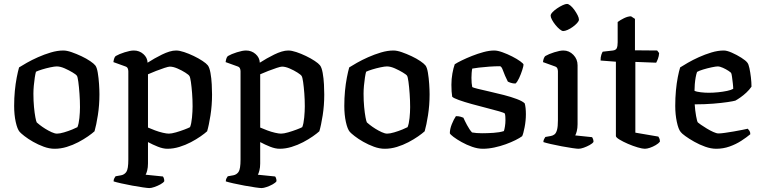

<svg xmlns="http://www.w3.org/2000/svg" viewBox="-20 -757 3874 977"><path d="M258 0Q231 0 202.5 -10.5Q174 -21 148.5 -35.5Q123 -50 104.5 -64.5Q86 -79 80 -86Q68 -100 60 -136.5Q52 -173 52 -218Q52 -258 55.5 -294.5Q59 -331 65 -362Q71 -393 77 -414Q91 -423 116.5 -437.5Q142 -452 173.5 -466Q205 -480 238.5 -490Q272 -500 302 -500Q320 -500 344.5 -491.5Q369 -483 394.5 -471Q420 -459 439 -446Q458 -433 465 -424Q473 -414 477.5 -387Q482 -360 484 -329.5Q486 -299 486 -277Q486 -222 478 -171Q470 -120 461 -89Q449 -78 427.5 -63Q406 -48 378.5 -33.5Q351 -19 320 -9.5Q289 0 258 0ZM270 -77Q284 -77 306 -83.5Q328 -90 347.5 -98Q367 -106 374 -110Q381 -127 384 -156.5Q387 -186 387 -212Q387 -245 384.5 -280Q382 -315 378.5 -341Q375 -367 371 -372Q368 -377 350 -388Q332 -399 309.5 -409Q287 -419 269 -419Q258 -419 236.5 -414.5Q215 -410 194 -403.5Q173 -397 163 -392Q160 -382 157 -362.5Q154 -343 152 -321Q150 -299 150 -280Q150 -244 153 -212.5Q156 -181 160 -160Q164 -139 167 -134Q170 -131 182 -121.5Q194 -112 210 -102Q226 -92 242.5 -84.5Q259 -77 270 -77Z M740 200Q732 200 707.5 196.5Q683 193 653 187.5Q623 182 596.5 176Q570 170 558 166Q558 157 561.5 150.5Q565 144 568 140L596 135Q613 132 623 117.5Q633 103 633 55V-394Q633 -402 630 -409Q627 -416 618 -419L557 -441Q559 -455 562 -462Q565 -469 569 -472Q586 -482 614.5 -491Q643 -500 661 -500Q689 -500 709.5 -482Q730 -464 731 -438Q748 -449 766.5 -459.5Q785 -470 804.5 -479.5Q824 -489 842 -494.5Q860 -500 876 -500Q893 -500 917 -492Q941 -484 966 -472Q991 -460 1010.5 -447Q1030 -434 1037 -425Q1046 -414 1051 -386Q1056 -358 1057.5 -327.5Q1059 -297 1059 -276Q1059 -221 1051 -170Q1043 -119 1034 -89Q1022 -78 1000.5 -63Q979 -48 951.5 -33.5Q924 -19 893 -9.5Q862 0 832 0Q810 0 783.5 -10.5Q757 -21 733 -34V75Q733 95 729 110.5Q725 126 721 132L809 141Q811 143 813.5 149.5Q816 156 816 165Q811 173 796.5 181Q782 189 766 194.5Q750 200 740 200ZM839 -77Q853 -77 875.5 -83.5Q898 -90 919 -98Q940 -106 947 -110Q954 -127 957 -159Q960 -191 960 -216Q960 -250 957.5 -282.5Q955 -315 951.5 -339.5Q948 -364 944 -370Q941 -376 923 -387.5Q905 -399 883 -408.5Q861 -418 844 -418Q837 -418 817 -411.5Q797 -405 774 -396Q751 -387 733 -379V-108Q749 -101 769 -93.5Q789 -86 808.5 -81.5Q828 -77 839 -77Z M1311 200Q1303 200 1278.5 196.5Q1254 193 1224 187.5Q1194 182 1167.5 176Q1141 170 1129 166Q1129 157 1132.5 150.5Q1136 144 1139 140L1167 135Q1184 132 1194 117.5Q1204 103 1204 55V-394Q1204 -402 1201 -409Q1198 -416 1189 -419L1128 -441Q1130 -455 1133 -462Q1136 -469 1140 -472Q1157 -482 1185.5 -491Q1214 -500 1232 -500Q1260 -500 1280.5 -482Q1301 -464 1302 -438Q1319 -449 1337.5 -459.5Q1356 -470 1375.5 -479.5Q1395 -489 1413 -494.5Q1431 -500 1447 -500Q1464 -500 1488 -492Q1512 -484 1537 -472Q1562 -460 1581.5 -447Q1601 -434 1608 -425Q1617 -414 1622 -386Q1627 -358 1628.5 -327.5Q1630 -297 1630 -276Q1630 -221 1622 -170Q1614 -119 1605 -89Q1593 -78 1571.5 -63Q1550 -48 1522.5 -33.5Q1495 -19 1464 -9.5Q1433 0 1403 0Q1381 0 1354.5 -10.5Q1328 -21 1304 -34V75Q1304 95 1300 110.5Q1296 126 1292 132L1380 141Q1382 143 1384.5 149.5Q1387 156 1387 165Q1382 173 1367.5 181Q1353 189 1337 194.5Q1321 200 1311 200ZM1410 -77Q1424 -77 1446.5 -83.5Q1469 -90 1490 -98Q1511 -106 1518 -110Q1525 -127 1528 -159Q1531 -191 1531 -216Q1531 -250 1528.5 -282.5Q1526 -315 1522.5 -339.5Q1519 -364 1515 -370Q1512 -376 1494 -387.5Q1476 -399 1454 -408.5Q1432 -418 1415 -418Q1408 -418 1388 -411.5Q1368 -405 1345 -396Q1322 -387 1304 -379V-108Q1320 -101 1340 -93.5Q1360 -86 1379.5 -81.5Q1399 -77 1410 -77Z M1938 0Q1911 0 1882.5 -10.5Q1854 -21 1828.5 -35.5Q1803 -50 1784.5 -64.5Q1766 -79 1760 -86Q1748 -100 1740 -136.5Q1732 -173 1732 -218Q1732 -258 1735.5 -294.5Q1739 -331 1745 -362Q1751 -393 1757 -414Q1771 -423 1796.5 -437.5Q1822 -452 1853.5 -466Q1885 -480 1918.5 -490Q1952 -500 1982 -500Q2000 -500 2024.5 -491.5Q2049 -483 2074.5 -471Q2100 -459 2119 -446Q2138 -433 2145 -424Q2153 -414 2157.5 -387Q2162 -360 2164 -329.5Q2166 -299 2166 -277Q2166 -222 2158 -171Q2150 -120 2141 -89Q2129 -78 2107.5 -63Q2086 -48 2058.5 -33.5Q2031 -19 2000 -9.5Q1969 0 1938 0ZM1950 -77Q1964 -77 1986 -83.5Q2008 -90 2027.5 -98Q2047 -106 2054 -110Q2061 -127 2064 -156.5Q2067 -186 2067 -212Q2067 -245 2064.5 -280Q2062 -315 2058.5 -341Q2055 -367 2051 -372Q2048 -377 2030 -388Q2012 -399 1989.5 -409Q1967 -419 1949 -419Q1938 -419 1916.5 -414.5Q1895 -410 1874 -403.5Q1853 -397 1843 -392Q1840 -382 1837 -362.5Q1834 -343 1832 -321Q1830 -299 1830 -280Q1830 -244 1833 -212.5Q1836 -181 1840 -160Q1844 -139 1847 -134Q1850 -131 1862 -121.5Q1874 -112 1890 -102Q1906 -92 1922.5 -84.5Q1939 -77 1950 -77Z M2437 0Q2411 0 2382.5 -10Q2354 -20 2329 -34Q2304 -48 2287.5 -60.5Q2271 -73 2269 -79Q2269 -100 2279 -125Q2289 -150 2300 -166Q2314 -166 2324 -163Q2334 -160 2338 -158Q2344 -144 2356.5 -120.5Q2369 -97 2382 -83Q2392 -81 2405.5 -80Q2419 -79 2433 -79Q2460 -79 2491 -81Q2522 -83 2544 -90Q2547 -98 2549.5 -114Q2552 -130 2552 -145Q2552 -153 2551.5 -162.5Q2551 -172 2549 -179Q2546 -183 2520 -190.5Q2494 -198 2456.5 -207.5Q2419 -217 2381 -227.5Q2343 -238 2315 -248Q2287 -258 2281 -265Q2279 -277 2278 -292Q2277 -307 2277 -326Q2277 -355 2282 -383Q2287 -411 2294 -430Q2306 -438 2329.5 -449.5Q2353 -461 2382 -472.5Q2411 -484 2440.5 -492Q2470 -500 2495 -500Q2512 -500 2537 -491Q2562 -482 2586.5 -469.5Q2611 -457 2627.5 -445Q2644 -433 2644 -428Q2644 -421 2637.5 -400.5Q2631 -380 2621.5 -359.5Q2612 -339 2603 -332Q2590 -332 2579.5 -335.5Q2569 -339 2564 -342Q2548 -374 2540 -397Q2532 -420 2524 -420Q2500 -420 2470.5 -418Q2441 -416 2417 -413Q2393 -410 2383 -408Q2381 -399 2380 -385.5Q2379 -372 2379 -361Q2379 -347 2380 -335Q2381 -323 2383 -314Q2387 -311 2411.5 -305Q2436 -299 2471.5 -291Q2507 -283 2544 -273.5Q2581 -264 2610 -253Q2639 -242 2650 -231Q2653 -221 2654.5 -206.5Q2656 -192 2656 -176Q2656 -143 2649.5 -109.5Q2643 -76 2637 -64Q2625 -55 2603 -44Q2581 -33 2553.5 -23Q2526 -13 2495.5 -6.5Q2465 0 2437 0Z M2924 0Q2916 0 2892 -3.5Q2868 -7 2838.5 -12.5Q2809 -18 2783 -24Q2757 -30 2745 -34Q2745 -42 2748.5 -49Q2752 -56 2755 -60L2783 -65Q2794 -67 2802 -73.5Q2810 -80 2814.5 -96.5Q2819 -113 2819 -145V-394Q2819 -402 2816 -409Q2813 -416 2804 -419L2743 -441Q2744 -452 2747.5 -460.5Q2751 -469 2755 -472Q2772 -482 2800.5 -491Q2829 -500 2847 -500Q2876 -500 2897.5 -478Q2919 -456 2919 -425V-125Q2919 -105 2915 -89.5Q2911 -74 2907 -68L2993 -59Q2995 -56 2997.5 -50Q3000 -44 3000 -35Q2995 -27 2980.5 -19Q2966 -11 2950.5 -5.5Q2935 0 2924 0ZM2846 -599Q2839 -599 2828 -608Q2817 -617 2806.5 -630Q2796 -643 2789 -656Q2782 -669 2782 -677Q2782 -685 2791.5 -695Q2801 -705 2815 -714.5Q2829 -724 2843 -730.5Q2857 -737 2865 -737Q2873 -737 2883.5 -728Q2894 -719 2903.5 -705.5Q2913 -692 2919.5 -679Q2926 -666 2926 -657Q2926 -650 2917 -640Q2908 -630 2895 -620.5Q2882 -611 2868.5 -605Q2855 -599 2846 -599Z M3261 0Q3249 0 3225 -7Q3201 -14 3175.5 -25Q3150 -36 3132 -47Q3114 -58 3114 -65V-443L3036 -449Q3036 -467 3040 -478.5Q3044 -490 3047 -494L3099 -500Q3114 -502 3118.5 -512Q3123 -522 3123 -542V-645Q3136 -655 3155.5 -664.5Q3175 -674 3191 -674L3211 -661V-501L3324 -500L3334 -487Q3333 -471 3328 -458Q3323 -445 3319 -438L3213 -442V-82L3330 -62Q3332 -59 3335 -53Q3338 -47 3338 -36Q3331 -27 3316.5 -18.5Q3302 -10 3287 -5Q3272 0 3261 0Z M3625 0Q3598 0 3568.5 -10.5Q3539 -21 3512.5 -36Q3486 -51 3467.5 -64.5Q3449 -78 3444 -85Q3432 -99 3424 -137Q3416 -175 3416 -218Q3416 -259 3419.5 -296.5Q3423 -334 3429 -364.5Q3435 -395 3441 -414Q3455 -423 3480 -437.5Q3505 -452 3536 -466Q3567 -480 3600 -490Q3633 -500 3663 -500Q3679 -500 3704 -489Q3729 -478 3752 -463.5Q3775 -449 3783 -438Q3789 -431 3793.5 -410Q3798 -389 3801 -363.5Q3804 -338 3804 -316Q3793 -300 3778 -286Q3763 -272 3748 -261.5Q3733 -251 3722 -245Q3712 -242 3682 -237.5Q3652 -233 3609 -229.5Q3566 -226 3515 -226Q3517 -195 3522 -167Q3527 -139 3531 -134Q3534 -131 3547 -122Q3560 -113 3576.5 -103Q3593 -93 3609.5 -85.5Q3626 -78 3636 -78Q3648 -78 3669 -81Q3690 -84 3713.5 -88Q3737 -92 3756.5 -96Q3776 -100 3785 -102Q3789 -98 3793.5 -91.5Q3798 -85 3798 -74Q3779 -58 3752 -40.5Q3725 -23 3692.5 -11.5Q3660 0 3625 0ZM3586 -285Q3609 -285 3634 -287.5Q3659 -290 3680 -294.5Q3701 -299 3711 -305Q3711 -316 3709 -333Q3707 -350 3705 -365Q3703 -380 3701 -384Q3700 -388 3687 -396.5Q3674 -405 3658.5 -412Q3643 -419 3632 -419Q3623 -419 3601.5 -414.5Q3580 -410 3558.5 -403.5Q3537 -397 3527 -391Q3523 -380 3520 -363.5Q3517 -347 3515.5 -329Q3514 -311 3514 -295Q3524 -290 3545.5 -287.5Q3567 -285 3586 -285Z"/></svg>

Font: Texturina Medium
Style: Regular
Weight: 500
Designer: Guillermo Torres Carreño
Foundry: Omnibus-Type
Version: Version 1.003